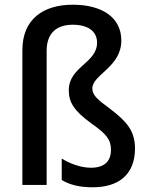

<svg xmlns="http://www.w3.org/2000/svg" viewBox="-20 -785 631 815"><path d="M495 -613C495 -712 412 -765 289 -765C164 -765 75 -704 75 -572V0H178V-569C178 -649 225 -680 289 -680C351 -680 392 -654 392 -604C392 -517 272 -502 272 -402C272 -352 293 -315 368 -261C432 -216 451 -192 451 -149C451 -101 424 -73 366 -73C321 -73 274 -92 242 -112V-21C276 0 320 10 373 10C485 10 553 -45 553 -155C553 -229 518 -269 450 -321C390 -365 372 -382 372 -410C372 -468 495 -500 495 -613Z"/></svg>

Font: Noto Sans Arabic UI SmCn Md
Style: Regular
Weight: 500
Width: 4
Designer: Monotype Design Team, Nadine Chahine and Nizar Qandah
Foundry: Monotype Imaging Inc.
Version: Version 2.010